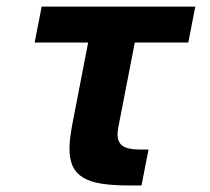

<svg xmlns="http://www.w3.org/2000/svg" viewBox="-20 -567 642 587"><path d="M374.5 0Q325.2 0 290.8 -5.4Q256.3 -10.7 234.4 -23.9Q212.4 -37.1 202.4 -58.6Q192.4 -80.1 192.4 -112.3Q192.4 -127.9 194.6 -145.8Q196.8 -163.6 200.7 -185.1L249.5 -437H85.9L107.4 -546.9H577.1L555.7 -437H392.1L341.8 -178.2Q340.8 -172.4 340.1 -167Q339.4 -161.6 339.4 -156.2Q339.4 -131.3 355.5 -120.6Q371.6 -109.9 405.8 -109.9H434.1L412.6 0H374.5Z"/></svg>

Font: Hack
Style: Bold Italic
Weight: 700
Italic angle: -11°
Monospace: yes
Designer: Christopher Simpkins
Foundry: Christopher Simpkins
Version: Version 2.017; ttfautohint (v1.4.1) -l 4 -r 80 -G 350 -x 0 -